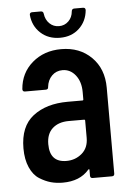

<svg xmlns="http://www.w3.org/2000/svg" viewBox="-51 -710 514 757"><g transform="rotate(-5 206.5 -332.0)"><path d="M95 -662Q95 -672 105 -672H139Q149 -672 150 -662Q153 -638 168.5 -623Q184 -608 206 -608Q228 -608 243.5 -623Q259 -638 261 -662Q262 -672 272 -672H306Q316 -672 316 -662Q312 -618 282 -590Q252 -562 206 -562Q160 -562 129.5 -590Q99 -618 95 -662ZM206 -517Q279 -517 325.5 -471Q372 -425 372 -350V-10Q372 0 362 0H286Q276 0 276 -10V-32Q276 -39 271 -34Q235 8 167 8Q142 8 120 2Q98 -4 75 -18.5Q52 -33 38 -64.5Q24 -96 24 -140Q24 -227 76.5 -267.5Q129 -308 214 -308H272Q276 -308 276 -312V-341Q276 -382 255.5 -408Q235 -434 204 -434Q179 -434 162 -417Q145 -400 142 -373Q142 -363 132 -363H50Q40 -363 40 -373Q45 -437 91.5 -477Q138 -517 206 -517ZM189 -76Q224 -76 250 -98Q276 -120 276 -160V-228Q276 -232 272 -232H211Q171 -232 147 -210.5Q123 -189 123 -148Q123 -76 189 -76Z"/></g></svg>

Font: Barlow Condensed Medium
Style: Regular
Weight: 500
Width: 3
Designer: Jeremy Tribby
Foundry: Tribby Type
Version: Version 1.422;hotconv 1.0.109;makeotfexe 2.5.65596